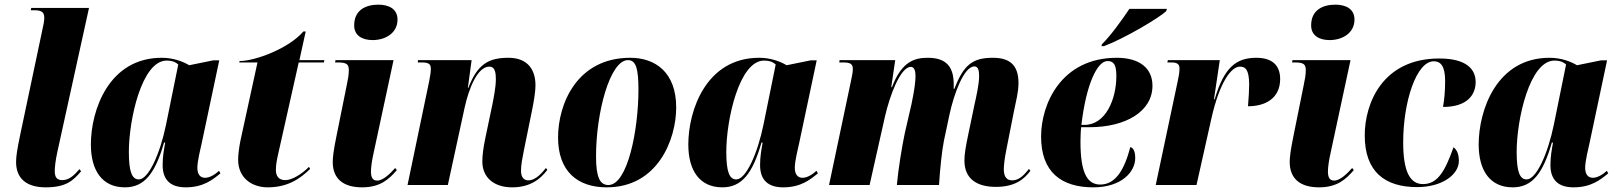

<svg xmlns="http://www.w3.org/2000/svg" viewBox="-20 -794 6941 824"><path d="M176 10C264 10 294 -19 328 -59L321 -68C300 -44 278 -21 248 -21C225 -21 215 -32 215 -60C215 -76 218 -106 227 -146L362 -760H114L112 -750H129C167 -750 170 -734 170 -716C170 -704 166 -684 162 -667L67 -217C54 -154 49 -124 49 -99C49 -26 96 10 176 10Z M516 10C600 10 646 -50 684 -182H689C683 -148 678 -122 678 -85C678 -20 714 10 777 10C854 10 894 -24 926 -50L920 -61C904 -46 881 -31 860 -31C840 -31 827 -45 827 -74C827 -103 841 -158 846 -181L921 -535H895L792 -514C765 -530 724 -546 674 -546C447 -546 370 -321 370 -174C370 -63 418 10 516 10ZM576 -24C547 -24 533 -55 533 -142C533 -282 589 -534 695 -534C713 -534 730 -531 745 -517L693 -261C667 -133 617 -24 576 -24Z M1129 10C1216 10 1269 -28 1311 -69L1306 -78C1276 -47 1233 -21 1205 -21C1177 -21 1164 -37 1164 -65C1164 -86 1168 -107 1174 -134L1262 -526H1370L1372 -536H1265L1292 -659H1282C1221 -587 1076 -532 1008 -532L1007 -526H1085L1012 -191C1007 -166 1002 -133 1002 -109C1002 -30 1061 10 1129 10Z M1579 -622C1634 -622 1686 -652 1686 -710C1686 -757 1647 -774 1604 -774C1551 -774 1500 -752 1500 -685C1500 -641 1535 -622 1579 -622ZM1534 10C1611 10 1649 -24 1683 -64L1676 -73C1655 -49 1624 -19 1599 -19C1578 -19 1573 -34 1572 -55C1572 -78 1576 -105 1585 -145L1669 -536H1420L1418 -526H1431C1469 -526 1477 -517 1477 -493C1477 -473 1473 -451 1468 -428L1424 -210C1411 -147 1408 -117 1408 -99C1408 -26 1454 10 1534 10Z M2178 10C2256 10 2300 -26 2329 -65L2323 -73C2308 -55 2281 -20 2247 -20C2228 -20 2216 -34 2216 -61C2216 -88 2222 -116 2229 -152L2262 -314C2269 -349 2278 -394 2278 -429C2278 -491 2248 -546 2162 -546C2076 -546 2029 -518 1990 -417H1988L2004 -536H1774L1773 -526H1792C1826 -526 1829 -514 1829 -497C1829 -483 1825 -462 1822 -446L1729 0H1902L1974 -332C1992 -414 2029 -508 2080 -508C2107 -508 2108 -476 2108 -452C2108 -420 2098 -370 2093 -345L2063 -202C2054 -159 2050 -126 2050 -101C2050 -33 2099 10 2178 10Z M2584 10C2802 10 2882 -194 2882 -333C2882 -484 2792 -546 2685 -546C2456 -546 2375 -348 2375 -204C2375 -60 2457 10 2584 10ZM2591 0C2555 0 2538 -32 2538 -123C2538 -312 2598 -536 2675 -536C2710 -536 2720 -498 2720 -409C2720 -238 2674 0 2591 0Z M3080 10C3164 10 3210 -50 3248 -182H3253C3247 -148 3242 -122 3242 -85C3242 -20 3278 10 3341 10C3418 10 3458 -24 3490 -50L3484 -61C3468 -46 3445 -31 3424 -31C3404 -31 3391 -45 3391 -74C3391 -103 3405 -158 3410 -181L3485 -535H3459L3356 -514C3329 -530 3288 -546 3238 -546C3011 -546 2934 -321 2934 -174C2934 -63 2982 10 3080 10ZM3140 -24C3111 -24 3097 -55 3097 -142C3097 -282 3153 -534 3259 -534C3277 -534 3294 -531 3309 -517L3257 -261C3231 -133 3181 -24 3140 -24Z M4254 8C4334 8 4374 -23 4402 -61L4396 -69C4379 -49 4358 -20 4324 -20C4302 -20 4288 -33 4288 -68C4288 -86 4292 -117 4299 -152L4332 -319C4339 -356 4351 -396 4351 -438C4351 -518 4310 -546 4241 -546C4155 -546 4116 -517 4076 -413H4073C4073 -419 4073 -428 4073 -436C4072 -505 4043 -546 3962 -546C3906 -546 3850 -531 3808 -420H3805L3822 -536H3583L3582 -526H3599C3632 -526 3640 -518 3640 -497C3640 -481 3635 -462 3632 -446L3538 0H3712L3778 -294C3798 -382 3844 -507 3889 -507C3907 -507 3909 -482 3909 -467C3909 -445 3905 -410 3892 -348L3863 -222C3851 -165 3835 -68 3829 0H4010C4014 -65 4022 -145 4031 -190L4055 -303C4073 -387 4116 -509 4162 -509C4181 -509 4182 -483 4182 -466C4182 -433 4169 -375 4163 -349L4133 -205C4124 -161 4119 -132 4119 -105C4119 -29 4169 8 4254 8Z M4709 -604 4707 -596H4718C4804 -628 4953 -716 4985 -746L4988 -756H4827C4797 -711 4747 -641 4709 -604ZM4672 10C4795 10 4852 -58 4852 -115C4852 -147 4843 -159 4831 -163C4806 -68 4769 -2 4702 -2C4649 -2 4617 -46 4617 -186C4617 -195 4618 -236 4620 -248H4655C4812 -248 4926 -316 4926 -426C4926 -501 4871 -546 4773 -546C4534 -546 4448 -347 4448 -208C4448 -56 4534 10 4672 10ZM4634 -258H4621C4642 -436 4690 -532 4733 -532C4761 -532 4771 -515 4771 -467C4771 -370 4726 -258 4634 -258Z M5034 -444 4940 0H5115L5179 -286C5214 -441 5264 -508 5301 -508C5324 -508 5341 -497 5341 -430C5341 -407 5339 -377 5336 -338C5412 -338 5474 -373 5474 -455C5474 -515 5438 -546 5372 -546C5288 -546 5234 -508 5193 -368H5190L5215 -536H4992L4990 -526H5009C5037 -526 5042 -514 5042 -500C5042 -480 5038 -464 5034 -444Z M5686 -622C5741 -622 5793 -652 5793 -710C5793 -757 5754 -774 5711 -774C5658 -774 5607 -752 5607 -685C5607 -641 5642 -622 5686 -622ZM5641 10C5718 10 5756 -24 5790 -64L5783 -73C5762 -49 5731 -19 5706 -19C5685 -19 5680 -34 5679 -55C5679 -78 5683 -105 5692 -145L5776 -536H5527L5525 -526H5538C5576 -526 5584 -517 5584 -493C5584 -473 5580 -451 5575 -428L5531 -210C5518 -147 5515 -117 5515 -99C5515 -26 5561 10 5641 10Z M6062 9C6171 9 6241 -46 6241 -103C6241 -138 6229 -154 6218 -162C6182 -61 6151 -4 6087 -4C6032 -4 6002 -56 6002 -183C6002 -358 6059 -531 6133 -531C6162 -531 6182 -512 6182 -447C6182 -405 6179 -369 6173 -335C6279 -335 6313 -389 6313 -442C6313 -498 6272 -543 6157 -543C5913 -543 5837 -350 5837 -213C5837 -57 5923 9 6062 9Z M6472 10C6556 10 6602 -50 6640 -182H6645C6639 -148 6634 -122 6634 -85C6634 -20 6670 10 6733 10C6810 10 6850 -24 6882 -50L6876 -61C6860 -46 6837 -31 6816 -31C6796 -31 6783 -45 6783 -74C6783 -103 6797 -158 6802 -181L6877 -535H6851L6748 -514C6721 -530 6680 -546 6630 -546C6403 -546 6326 -321 6326 -174C6326 -63 6374 10 6472 10ZM6532 -24C6503 -24 6489 -55 6489 -142C6489 -282 6545 -534 6651 -534C6669 -534 6686 -531 6701 -517L6649 -261C6623 -133 6573 -24 6532 -24Z"/></svg>

Font: Noto Serif Display Condensed Black
Style: Italic
Weight: 900
Width: 3
Italic angle: -12°
Designer: Monotype Design Team
Foundry: Monotype Imaging Inc.
Version: Version 2.009